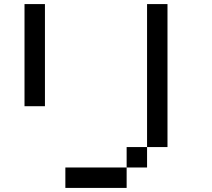

<svg xmlns="http://www.w3.org/2000/svg" viewBox="-20 -920 1040 940"><path d="M800 -200H700V-900H800ZM100 -400V-900H200V-400ZM300 0V-100H600V0ZM600 -100V-200H700V-100Z"/></svg>

Font: Galmuri9 Regular
Style: Regular
Weight: 400
Designer: Lee Minseo (quiple)
Version: Version 2.399;hotconv 1.1.1;makeotfexe 2.6.0 DEVELOPMENT